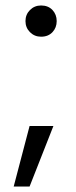

<svg xmlns="http://www.w3.org/2000/svg" viewBox="-20 -558 276 701"><path d="M130 -424Q106 -424 89.5 -440.5Q73 -457 73 -481Q73 -505 89.5 -521.5Q106 -538 130 -538Q156 -538 171.5 -521.5Q187 -505 187 -481Q187 -457 171.5 -440.5Q156 -424 130 -424ZM30 123 88 -98H175L88 123Z"/></svg>

Font: DM Sans 9pt
Style: Regular
Weight: 400
Designer: Colophon Foundry, Jonny Pinhorn
Foundry: Colophon Foundry
Version: Version 4.004;gftools[0.9.30]